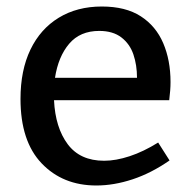

<svg xmlns="http://www.w3.org/2000/svg" viewBox="-20 -560 589 590"><path d="M276 10Q173 10 108 -58Q43 -126 43 -256Q43 -344 73.5 -407.5Q104 -471 160.5 -505.5Q217 -540 293 -540Q366 -540 412.5 -510Q459 -480 481.5 -427.5Q504 -375 504 -308Q504 -295 503 -282Q502 -269 500 -252H146Q150 -168 188 -117Q226 -66 300 -66Q336 -66 378.5 -80Q421 -94 466 -122L501 -67Q445 -28 387.5 -9Q330 10 276 10ZM285 -465Q226 -465 192.5 -425.5Q159 -386 149 -321H401Q401 -360 390 -392.5Q379 -425 353 -445Q327 -465 285 -465Z"/></svg>

Font: Bitter Medium
Style: Regular
Weight: 500
Designer: Sol Matas, and Bitter project Authors
Foundry: Sol Matas
Version: Version 2.001